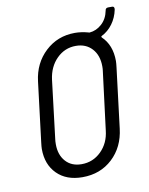

<svg xmlns="http://www.w3.org/2000/svg" viewBox="-71 -635 540 696"><g transform="rotate(-10 198.5 -287.0)"><path d="M333 -479Q369 -445 369 -386Q369 -378 367 -362L340 -142Q332 -75 287.5 -33.5Q243 8 177 8Q118 8 83.5 -26.5Q49 -61 49 -118Q49 -126 51 -142L78 -362Q86 -428 131 -470Q176 -512 240 -512Q263 -512 289 -505Q290 -504 293 -504Q318 -506 338 -524Q358 -542 364 -572Q365 -582 375 -582H390Q394 -582 396 -579Q398 -576 397 -570Q391 -541 374.5 -518.5Q358 -496 334 -484Q331 -483 333 -479ZM317 -375Q317 -416 294.5 -440.5Q272 -465 235 -465Q194 -465 164.5 -435.5Q135 -406 129 -359L103 -144Q102 -138 102 -126Q102 -87 123.5 -63Q145 -39 182 -39Q224 -39 254 -68.5Q284 -98 289 -144L316 -359Q317 -365 317 -375Z"/></g></svg>

Font: Barlow Condensed Light
Style: Italic
Weight: 300
Width: 3
Italic angle: -7°
Designer: Jeremy Tribby
Foundry: Tribby Type
Version: Version 1.408